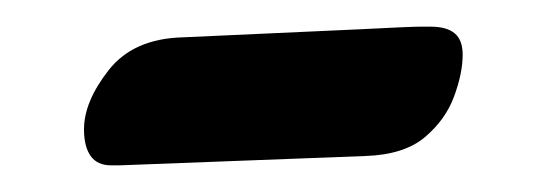

<svg xmlns="http://www.w3.org/2000/svg" viewBox="-20 -319 407 144"><path d="M249 -297Q288 -299 295 -299Q302 -299 303 -299Q315 -299 321 -294Q327 -289 327 -278Q327 -264 320.5 -246.5Q314 -229 298.5 -216Q283 -203 254.2 -202L70 -195Q69 -195 66.5 -195Q64 -195 63.2 -195Q53 -195 48 -202Q43 -209 43 -222Q43 -242.8 61.5 -266.4Q80 -290 117 -291Z"/></svg>

Font: Alkatra
Style: Regular
Weight: 400
Designer: Suman Bhandary
Version: Version 1.100;gftools[0.9.22]